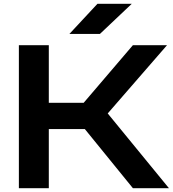

<svg xmlns="http://www.w3.org/2000/svg" viewBox="-20 -987 906 1007"><path d="M236 0V-310H425L677 0H866L545 -392L856 -750H677L419 -448H236V-750H79V0ZM344 -809H504L671 -967H491Z"/></svg>

Font: Bounded Med
Style: Regular
Weight: 500
Designer: Vlad Churkin
Version: Version 3.0